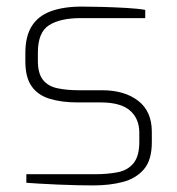

<svg xmlns="http://www.w3.org/2000/svg" viewBox="-20 -557 537 583"><path d="M264 6Q248 6 218.5 5.5Q189 5 156.5 3.5Q124 2 97.5 0.5Q71 -1 60 -2V-28H268Q307 -28 337.5 -34Q368 -40 385.5 -61.5Q403 -83 403 -126V-154Q403 -197 374.5 -221.5Q346 -246 286 -246H215Q167 -246 131 -257Q95 -268 76 -295Q57 -322 57 -370V-397Q57 -446 76 -477Q95 -508 133.5 -522.5Q172 -537 229 -537Q255 -537 290.5 -536Q326 -535 362 -533Q398 -531 421 -527V-502H225Q163 -502 129 -480.5Q95 -459 95 -397V-372Q95 -334 110.5 -314.5Q126 -295 154.5 -289Q183 -283 219 -283H290Q358 -283 399.5 -251Q441 -219 441 -157V-125Q441 -71 417 -43Q393 -15 353 -4.5Q313 6 264 6Z"/></svg>

Font: Exo Thin ExtraLight
Style: Regular
Weight: 250
Version: Version 2.000